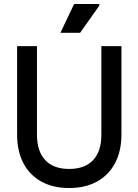

<svg xmlns="http://www.w3.org/2000/svg" viewBox="-20 -932 696 966"><path d="M328 14Q247 14 188 -18.5Q129 -51 97.5 -111.5Q66 -172 66 -256V-700H166V-254Q166 -171 207.5 -126.5Q249 -82 328 -82Q407 -82 448.5 -126.5Q490 -171 490 -254V-700H591V-256Q591 -172 559 -111.5Q527 -51 468 -18.5Q409 14 328 14ZM284 -767 353 -912H480V-904L383 -767Z"/></svg>

Font: Fustat SemiBold
Style: Regular
Weight: 600
Designer: Mohamed Gaber, Khaled Hosny, Laura Garcia Mut
Foundry: Kief Type Foundry, Alif Type Foundry, Hard Type Foundry
Version: Version 1.007